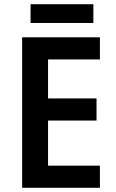

<svg xmlns="http://www.w3.org/2000/svg" viewBox="-20 -891 549 911"><path d="M454 0H85V-714H454V-609H208V-424H438V-319H208V-105H454ZM423 -871V-782H125V-871Z"/></svg>

Font: Noto Sans Malayalam SemiCondensed SemiBold
Style: Regular
Weight: 600
Width: 4
Designer: Jelle Bosma - Monotype Design Team
Foundry: Monotype Imaging Inc.
Version: Version 2.104; ttfautohint (v1.8.4.7-5d5b)